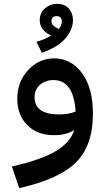

<svg xmlns="http://www.w3.org/2000/svg" viewBox="-20 -704 555 1000"><path d="M198 -429 170 -486Q217 -500 246 -519Q187 -547 187 -598Q187 -637 214 -660.5Q241 -684 276 -684Q317 -684 338.5 -659.5Q360 -635 360 -599Q360 -551 321.5 -505Q283 -459 198 -429ZM248 -592Q248 -570 286 -553Q302 -572 302 -591Q302 -620 275 -620Q248 -620 248 -592ZM263 -400Q349 -400 406.5 -324Q464 -248 464 -111Q464 54 376 141.5Q288 229 80 276L42 163Q194 129 270 83.5Q346 38 367 -27Q327 0 260 0Q174 0 122 -52.5Q70 -105 70 -189Q70 -278 126.5 -339Q183 -400 263 -400ZM160 -198Q160 -108 289 -108Q336 -108 374 -123Q363 -287 259 -287Q216 -287 188 -262Q160 -237 160 -198Z"/></svg>

Font: FiraGO Medium
Style: Regular
Weight: 500
Designer: bBox Type
Foundry: bBox Type GmbH
Version: Version 1.001;PS 001.001;hotconv 1.0.88;makeotf.lib2.5.64775